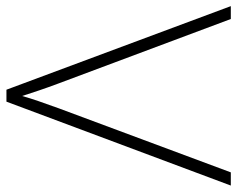

<svg xmlns="http://www.w3.org/2000/svg" viewBox="-92 -662 754 611"><g transform="rotate(90 285.5 -357.0)"><path d="M571 -714 304 0H266L0 -714H41L246 -166Q258 -134 268 -104.5Q278 -75 286 -50Q293 -75 302.5 -102.5Q312 -130 325 -166L529 -714Z"/></g></svg>

Font: Noto Sans Gujarati ExtraLight
Style: Regular
Weight: 200
Designer: Jelle Bosma - Monotype Design Team, Universal Thirst
Foundry: Monotype Imaging Inc.
Version: Version 2.106; ttfautohint (v1.8.4.7-5d5b)